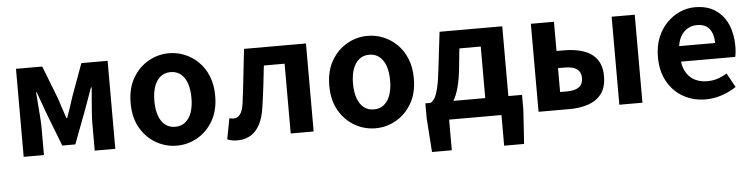

<svg xmlns="http://www.w3.org/2000/svg" viewBox="-46 -798 4769 1217"><g transform="rotate(-5 2338.0 -189.5)"><path d="M79 0V-560H246L328 -349Q339 -315 349.5 -283.5Q360 -252 370 -221H375Q386 -252 397 -283.5Q408 -315 418 -349L495 -560H662V0H531V-173Q531 -201 534 -243Q537 -285 540.5 -328Q544 -371 547 -401H542Q530 -366 515 -325.5Q500 -285 488 -251L412 -50H329L251 -251Q239 -285 224 -325.5Q209 -366 197 -401H193Q195 -371 198.5 -328Q202 -285 205 -243Q208 -201 208 -173V0Z M1053 14Q983 14 921.5 -21Q860 -56 822 -121.5Q784 -187 784 -280Q784 -373 822 -438.5Q860 -504 921.5 -539Q983 -574 1053 -574Q1106 -574 1154 -554Q1202 -534 1240 -496.5Q1278 -459 1300 -404.5Q1322 -350 1322 -280Q1322 -187 1284 -121.5Q1246 -56 1184.5 -21Q1123 14 1053 14ZM1053 -106Q1091 -106 1117.5 -127.5Q1144 -149 1157.5 -188Q1171 -227 1171 -280Q1171 -333 1157.5 -372Q1144 -411 1117.5 -432.5Q1091 -454 1053 -454Q1015 -454 988.5 -432.5Q962 -411 948.5 -372Q935 -333 935 -280Q935 -227 948.5 -188Q962 -149 988.5 -127.5Q1015 -106 1053 -106Z M1437 14Q1418 14 1403.5 11Q1389 8 1374 2L1399 -130Q1405 -129 1411.5 -127.5Q1418 -126 1426 -126Q1451 -126 1467.5 -147.5Q1484 -169 1491 -219Q1502 -304 1511 -389.5Q1520 -475 1530 -560H1924V0H1778V-444H1646Q1639 -378 1631 -311.5Q1623 -245 1613 -179Q1600 -85 1556 -35.5Q1512 14 1437 14Z M2317 14Q2247 14 2185.5 -21Q2124 -56 2086 -121.5Q2048 -187 2048 -280Q2048 -373 2086 -438.5Q2124 -504 2185.5 -539Q2247 -574 2317 -574Q2370 -574 2418 -554Q2466 -534 2504 -496.5Q2542 -459 2564 -404.5Q2586 -350 2586 -280Q2586 -187 2548 -121.5Q2510 -56 2448.5 -21Q2387 14 2317 14ZM2317 -106Q2355 -106 2381.5 -127.5Q2408 -149 2421.5 -188Q2435 -227 2435 -280Q2435 -333 2421.5 -372Q2408 -411 2381.5 -432.5Q2355 -454 2317 -454Q2279 -454 2252.5 -432.5Q2226 -411 2212.5 -372Q2199 -333 2199 -280Q2199 -227 2212.5 -188Q2226 -149 2252.5 -127.5Q2279 -106 2317 -106Z M2786 0V195H2660L2645 -20V-116H3260V-20L3246 195H3119V0ZM3026 -43V-444H2890L2875 -299Q2866 -226 2849.5 -175.5Q2833 -125 2809.5 -94Q2786 -63 2757 -48Q2728 -33 2694 -31L2678 -116Q2693 -124 2704.5 -142.5Q2716 -161 2727 -205Q2738 -249 2747 -331L2774 -560H3173V-43Z M3355 0V-560H3502V-374H3553Q3620 -374 3673.5 -356Q3727 -338 3757.5 -297Q3788 -256 3788 -189Q3788 -120 3757.5 -78.5Q3727 -37 3673.5 -18.5Q3620 0 3553 0ZM3502 -113H3545Q3597 -113 3622.5 -132Q3648 -151 3648 -190Q3648 -227 3622.5 -246Q3597 -265 3545 -265H3502ZM3869 0V-560H4016V0Z M4418 14Q4340 14 4277 -21Q4214 -56 4176.5 -122Q4139 -188 4139 -280Q4139 -348 4160.5 -402Q4182 -456 4219.5 -494.5Q4257 -533 4303.5 -553.5Q4350 -574 4400 -574Q4477 -574 4529 -539.5Q4581 -505 4607.5 -444.5Q4634 -384 4634 -306Q4634 -286 4632 -267.5Q4630 -249 4627 -238H4282Q4288 -193 4309 -162Q4330 -131 4363 -115.5Q4396 -100 4438 -100Q4472 -100 4502 -109.5Q4532 -119 4563 -138L4613 -48Q4572 -20 4521 -3Q4470 14 4418 14ZM4279 -337H4508Q4508 -393 4482.5 -426.5Q4457 -460 4402 -460Q4373 -460 4347 -446.5Q4321 -433 4303 -405.5Q4285 -378 4279 -337Z"/></g></svg>

Font: Noto Sans SC
Style: Bold
Weight: 700
Designer: Ryoko NISHIZUKA  (kana, bopomofo & ideographs); Paul D. Hunt (Latin, Greek & Cyrillic); Sandoll Communications , Soo-you
Foundry: Adobe
Version: Version 2.004-H2;hotconv 1.0.118;makeotfexe 2.5.65603